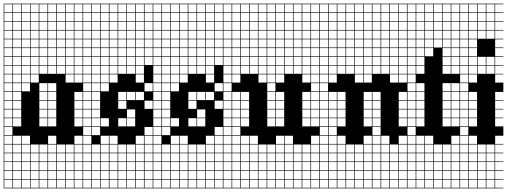

<svg xmlns="http://www.w3.org/2000/svg" viewBox="-20 -785 2754 1043"><path d="M0 238.1V-765.1H428.6V-761.9H384.1V-717.5H428.6V-714.3H384.1V-669.8H428.6V-666.7H384.1V-622.2H428.6V-619H384.1V-574.6H428.6V-571.4H384.1V-527H428.6V-523.8H384.1V-479.4H428.6V-476.2H384.1V-431.7H428.6V-428.6H384.1V-384.1H428.6V-381H384.1V-336.5H428.6V-285.7H384.1V-241.3H428.6V-238.1H384.1V-193.7H428.6V-190.5H384.1V-146H428.6V-142.9H384.1V-98.4H428.6V-47.6H384.1V-3.2H428.6V0H384.1V44.4H428.6V47.6H384.1V92.1H428.6V95.2H384.1V139.7H428.6V142.9H384.1V187.3H428.6V190.5H384.1V234.9H428.6V238.1ZM336.5 -717.5H381V-761.9H336.5ZM288.9 -717.5H333.3V-761.9H288.9ZM241.3 -717.5H285.7V-761.9H241.3ZM193.7 -717.5H238.1V-761.9H193.7ZM146 -717.5H190.5V-761.9H146ZM98.4 -717.5H142.9V-761.9H98.4ZM50.8 -717.5H95.2V-761.9H50.8ZM3.2 -717.5H47.6V-761.9H3.2ZM336.5 -669.8H381V-714.3H336.5ZM288.9 -669.8H333.3V-714.3H288.9ZM241.3 -669.8H285.7V-714.3H241.3ZM193.7 -669.8H238.1V-714.3H193.7ZM146 -669.8H190.5V-714.3H146ZM98.4 -669.8H142.9V-714.3H98.4ZM3.2 -669.8H47.6V-714.3H3.2ZM50.8 -669.8H95.2V-714.3H50.8ZM336.5 -622.2H381V-666.7H336.5ZM288.9 -622.2H333.3V-666.7H288.9ZM241.3 -622.2H285.7V-666.7H241.3ZM193.7 -622.2H238.1V-666.7H193.7ZM146 -622.2H190.5V-666.7H146ZM98.4 -622.2H142.9V-666.7H98.4ZM3.2 -622.2H47.6V-666.7H3.2ZM50.8 -622.2H95.2V-666.7H50.8ZM146 -574.6H190.5V-619H146ZM336.5 -574.6H381V-619H336.5ZM193.7 -574.6H238.1V-619H193.7ZM98.4 -574.6H142.9V-619H98.4ZM288.9 -574.6H333.3V-619H288.9ZM241.3 -574.6H285.7V-619H241.3ZM50.8 -574.6H95.2V-619H50.8ZM3.2 -574.6H47.6V-619H3.2ZM241.3 -527H285.7V-571.4H241.3ZM336.5 -527H381V-571.4H336.5ZM193.7 -527H238.1V-571.4H193.7ZM3.2 -527H47.6V-571.4H3.2ZM146 -527H190.5V-571.4H146ZM98.4 -527H142.9V-571.4H98.4ZM288.9 -527H333.3V-571.4H288.9ZM50.8 -527H95.2V-571.4H50.8ZM3.2 -479.4H47.6V-523.8H3.2ZM336.5 -479.4H381V-523.8H336.5ZM50.8 -479.4H95.2V-523.8H50.8ZM241.3 -479.4H285.7V-523.8H241.3ZM288.9 -479.4H333.3V-523.8H288.9ZM98.4 -479.4H142.9V-523.8H98.4ZM146 -479.4H190.5V-523.8H146ZM193.7 -479.4H238.1V-523.8H193.7ZM50.8 -431.7H95.2V-476.2H50.8ZM146 -431.7H190.5V-476.2H146ZM241.3 -431.7H285.7V-476.2H241.3ZM288.9 -431.7H333.3V-476.2H288.9ZM3.2 -431.7H47.6V-476.2H3.2ZM98.4 -431.7H142.9V-476.2H98.4ZM193.7 -431.7H238.1V-476.2H193.7ZM336.5 -431.7H381V-476.2H336.5ZM98.4 -384.1H142.9V-428.6H98.4ZM241.3 -384.1H285.7V-428.6H241.3ZM336.5 -384.1H381V-428.6H336.5ZM146 -384.1H190.5V-428.6H146ZM50.8 -384.1H95.2V-428.6H50.8ZM193.7 -384.1H238.1V-428.6H193.7ZM288.9 -384.1H333.3V-428.6H288.9ZM3.2 -384.1H47.6V-428.6H3.2ZM98.4 -336.5H142.9V-381H98.4ZM336.5 -336.5H381V-381H336.5ZM3.2 -336.5H47.6V-381H3.2ZM146 -336.5H190.5V-381H146ZM50.8 -336.5H95.2V-381H50.8ZM193.7 -288.9H238.1V-333.3H193.7ZM3.2 -288.9H47.6V-333.3H3.2ZM98.4 -288.9H142.9V-333.3H98.4ZM241.3 -288.9H285.7V-333.3H241.3ZM50.8 -288.9H95.2V-333.3H50.8ZM241.3 -241.3H285.7V-285.7H241.3ZM193.7 -241.3H238.1V-285.7H193.7ZM50.8 -241.3H95.2V-285.7H50.8ZM3.2 -241.3H47.6V-285.7H3.2ZM193.7 -193.7H238.1V-238.1H193.7ZM241.3 -193.7H285.7V-238.1H241.3ZM50.8 -193.7H95.2V-238.1H50.8ZM3.2 -193.7H47.6V-238.1H3.2ZM193.7 -146H238.1V-190.5H193.7ZM50.8 -146H95.2V-190.5H50.8ZM3.2 -146H47.6V-190.5H3.2ZM241.3 -146H285.7V-190.5H241.3ZM3.2 -98.4H47.6V-142.9H3.2ZM193.7 -98.4H238.1V-142.9H193.7ZM50.8 -98.4H95.2V-142.9H50.8ZM241.3 -98.4H285.7V-142.9H241.3ZM3.2 -50.8H47.6V-95.2H3.2ZM142.9 -47.6H98.4V-3.2H142.9ZM241.3 -3.2H285.7V-47.6H241.3ZM50.8 -3.2H95.2V-47.6H50.8ZM3.2 -3.2H47.6V-47.6H3.2ZM50.8 44.4H95.2V0H50.8ZM241.3 44.4H285.7V0H241.3ZM336.5 44.4H381V0H336.5ZM3.2 44.4H47.6V0H3.2ZM193.7 44.4H238.1V0H193.7ZM98.4 44.4H142.9V0H98.4ZM288.9 44.4H333.3V0H288.9ZM146 44.4H190.5V0H146ZM50.8 92.1H95.2V47.6H50.8ZM3.2 92.1H47.6V47.6H3.2ZM146 92.1H190.5V47.6H146ZM241.3 92.1H285.7V47.6H241.3ZM336.5 92.1H381V47.6H336.5ZM288.9 92.1H333.3V47.6H288.9ZM193.7 92.1H238.1V47.6H193.7ZM98.4 92.1H142.9V47.6H98.4ZM146 139.7H190.5V95.2H146ZM336.5 139.7H381V95.2H336.5ZM288.9 139.7H333.3V95.2H288.9ZM193.7 139.7H238.1V95.2H193.7ZM50.8 139.7H95.2V95.2H50.8ZM3.2 139.7H47.6V95.2H3.2ZM98.4 139.7H142.9V95.2H98.4ZM241.3 139.7H285.7V95.2H241.3ZM146 187.3H190.5V142.9H146ZM336.5 187.3H381V142.9H336.5ZM288.9 187.3H333.3V142.9H288.9ZM98.4 187.3H142.9V142.9H98.4ZM50.8 187.3H95.2V142.9H50.8ZM241.3 187.3H285.7V142.9H241.3ZM193.7 187.3H238.1V142.9H193.7ZM3.2 187.3H47.6V142.9H3.2ZM146 234.9H190.5V190.5H146ZM336.5 234.9H381V190.5H336.5ZM288.9 234.9H333.3V190.5H288.9ZM241.3 234.9H285.7V190.5H241.3ZM98.4 234.9H142.9V190.5H98.4ZM50.8 234.9H95.2V190.5H50.8ZM3.2 234.9H47.6V190.5H3.2ZM193.7 234.9H238.1V190.5H193.7Z M428.6 238.1V-765.1H809.5V-761.9H765.1V-717.5H809.5V-714.3H765.1V-669.8H809.5V-666.7H765.1V-622.2H809.5V-619H765.1V-574.6H809.5V-571.4H765.1V-527H809.5V-523.8H765.1V-479.4H809.5V-476.2H765.1V-431.7H809.5V-333.3H765.1V-288.9H809.5V-238.1H765.1V-193.7H809.5V-95.2H765.1V-50.8H809.5V-47.6H765.1V-3.2H809.5V0H765.1V44.4H809.5V47.6H765.1V92.1H809.5V95.2H765.1V139.7H809.5V142.9H765.1V187.3H809.5V190.5H765.1V234.9H809.5V238.1ZM717.5 -717.5H761.9V-761.9H717.5ZM527 -717.5H571.4V-761.9H527ZM479.4 -717.5H523.8V-761.9H479.4ZM669.8 -717.5H714.3V-761.9H669.8ZM574.6 -717.5H619V-761.9H574.6ZM622.2 -717.5H666.7V-761.9H622.2ZM431.7 -717.5H476.2V-761.9H431.7ZM717.5 -669.8H761.9V-714.3H717.5ZM527 -669.8H571.4V-714.3H527ZM669.8 -669.8H714.3V-714.3H669.8ZM479.4 -669.8H523.8V-714.3H479.4ZM574.6 -669.8H619V-714.3H574.6ZM622.2 -669.8H666.7V-714.3H622.2ZM431.7 -669.8H476.2V-714.3H431.7ZM717.5 -622.2H761.9V-666.7H717.5ZM527 -622.2H571.4V-666.7H527ZM574.6 -622.2H619V-666.7H574.6ZM669.8 -622.2H714.3V-666.7H669.8ZM479.4 -622.2H523.8V-666.7H479.4ZM622.2 -622.2H666.7V-666.7H622.2ZM431.7 -622.2H476.2V-666.7H431.7ZM431.7 -574.6H476.2V-619H431.7ZM527 -574.6H571.4V-619H527ZM717.5 -574.6H761.9V-619H717.5ZM574.6 -574.6H619V-619H574.6ZM669.8 -574.6H714.3V-619H669.8ZM479.4 -574.6H523.8V-619H479.4ZM622.2 -574.6H666.7V-619H622.2ZM622.2 -527H666.7V-571.4H622.2ZM479.4 -527H523.8V-571.4H479.4ZM669.8 -527H714.3V-571.4H669.8ZM431.7 -527H476.2V-571.4H431.7ZM574.6 -527H619V-571.4H574.6ZM717.5 -527H761.9V-571.4H717.5ZM527 -527H571.4V-571.4H527ZM622.2 -479.4H666.7V-523.8H622.2ZM669.8 -479.4H714.3V-523.8H669.8ZM479.4 -479.4H523.8V-523.8H479.4ZM431.7 -479.4H476.2V-523.8H431.7ZM574.6 -479.4H619V-523.8H574.6ZM717.5 -479.4H761.9V-523.8H717.5ZM527 -479.4H571.4V-523.8H527ZM622.2 -431.7H666.7V-476.2H622.2ZM479.4 -431.7H523.8V-476.2H479.4ZM431.7 -431.7H476.2V-476.2H431.7ZM717.5 -431.7H761.9V-476.2H717.5ZM574.6 -431.7H619V-476.2H574.6ZM527 -431.7H571.4V-476.2H527ZM669.8 -431.7H714.3V-476.2H669.8ZM622.2 -384.1H666.7V-428.6H622.2ZM431.7 -384.1H476.2V-428.6H431.7ZM479.4 -384.1H523.8V-428.6H479.4ZM717.5 -384.1H761.9V-428.6H717.5ZM574.6 -384.1H619V-428.6H574.6ZM669.8 -384.1H714.3V-428.6H669.8ZM527 -384.1H571.4V-428.6H527ZM527 -336.5H571.4V-381H527ZM619 -381H574.6V-336.5H619ZM431.7 -336.5H476.2V-381H431.7ZM717.5 -336.5H761.9V-381H717.5ZM479.4 -336.5H523.8V-381H479.4ZM527 -288.9H571.4V-333.3H527ZM431.7 -288.9H476.2V-333.3H431.7ZM479.4 -288.9H523.8V-333.3H479.4ZM431.7 -241.3H476.2V-285.7H431.7ZM669.8 -241.3H714.3V-285.7H669.8ZM717.5 -241.3H761.9V-285.7H717.5ZM479.4 -241.3H523.8V-285.7H479.4ZM622.2 -241.3H666.7V-285.7H622.2ZM479.4 -193.7H523.8V-238.1H479.4ZM622.2 -193.7H666.7V-238.1H622.2ZM431.7 -193.7H476.2V-238.1H431.7ZM479.4 -146H523.8V-190.5H479.4ZM431.7 -146H476.2V-190.5H431.7ZM669.8 -146H714.3V-190.5H669.8ZM431.7 -98.4H476.2V-142.9H431.7ZM622.2 -98.4H666.7V-142.9H622.2ZM479.4 -98.4H523.8V-142.9H479.4ZM669.8 -98.4H714.3V-142.9H669.8ZM527 -98.4H571.4V-142.9H527ZM431.7 -50.8H476.2V-95.2H431.7ZM479.4 -50.8H523.8V-95.2H479.4ZM431.7 -3.2H476.2V-47.6H431.7ZM527 -3.2H571.4V-47.6H527ZM574.6 -3.2H619V-47.6H574.6ZM717.5 -3.2H761.9V-47.6H717.5ZM431.7 44.4H476.2V0H431.7ZM622.2 44.4H666.7V0H622.2ZM527 44.4H571.4V0H527ZM479.4 44.4H523.8V0H479.4ZM574.6 44.4H619V0H574.6ZM669.8 44.4H714.3V0H669.8ZM717.5 44.4H761.9V0H717.5ZM717.5 92.1H761.9V47.6H717.5ZM527 92.1H571.4V47.6H527ZM622.2 92.1H666.7V47.6H622.2ZM431.7 92.1H476.2V47.6H431.7ZM479.4 92.1H523.8V47.6H479.4ZM669.8 92.1H714.3V47.6H669.8ZM574.6 92.1H619V47.6H574.6ZM431.7 139.7H476.2V95.2H431.7ZM574.6 139.7H619V95.2H574.6ZM669.8 139.7H714.3V95.2H669.8ZM479.4 139.7H523.8V95.2H479.4ZM622.2 139.7H666.7V95.2H622.2ZM527 139.7H571.4V95.2H527ZM717.5 139.7H761.9V95.2H717.5ZM717.5 187.3H761.9V142.9H717.5ZM479.4 187.3H523.8V142.9H479.4ZM669.8 187.3H714.3V142.9H669.8ZM574.6 187.3H619V142.9H574.6ZM622.2 187.3H666.7V142.9H622.2ZM527 187.3H571.4V142.9H527ZM431.7 187.3H476.2V142.9H431.7ZM717.5 234.9H761.9V190.5H717.5ZM479.4 234.9H523.8V190.5H479.4ZM622.2 234.9H666.7V190.5H622.2ZM527 234.9H571.4V190.5H527ZM574.6 234.9H619V190.5H574.6ZM431.7 234.9H476.2V190.5H431.7ZM669.8 234.9H714.3V190.5H669.8Z M809.5 238.1V-765.1H1190.5V-761.9H1146V-717.5H1190.5V-714.3H1146V-669.8H1190.5V-666.7H1146V-622.2H1190.5V-619H1146V-574.6H1190.5V-571.4H1146V-527H1190.5V-523.8H1146V-479.4H1190.5V-476.2H1146V-431.7H1190.5V-333.3H1146V-288.9H1190.5V-238.1H1146V-193.7H1190.5V-95.2H1146V-50.8H1190.5V-47.6H1146V-3.2H1190.5V0H1146V44.4H1190.5V47.6H1146V92.1H1190.5V95.2H1146V139.7H1190.5V142.9H1146V187.3H1190.5V190.5H1146V234.9H1190.5V238.1ZM1098.4 -717.5H1142.9V-761.9H1098.4ZM907.9 -717.5H952.4V-761.9H907.9ZM860.3 -717.5H904.8V-761.9H860.3ZM1050.8 -717.5H1095.2V-761.9H1050.8ZM955.6 -717.5H1000V-761.9H955.6ZM1003.2 -717.5H1047.6V-761.9H1003.2ZM812.7 -717.5H857.1V-761.9H812.7ZM1098.4 -669.8H1142.9V-714.3H1098.4ZM907.9 -669.8H952.4V-714.3H907.9ZM1050.8 -669.8H1095.2V-714.3H1050.8ZM860.3 -669.8H904.8V-714.3H860.3ZM955.6 -669.8H1000V-714.3H955.6ZM1003.2 -669.8H1047.6V-714.3H1003.2ZM812.7 -669.8H857.1V-714.3H812.7ZM1098.4 -622.2H1142.9V-666.7H1098.4ZM907.9 -622.2H952.4V-666.7H907.9ZM955.6 -622.2H1000V-666.7H955.6ZM1050.8 -622.2H1095.2V-666.7H1050.8ZM860.3 -622.2H904.8V-666.7H860.3ZM1003.2 -622.2H1047.6V-666.7H1003.2ZM812.7 -622.2H857.1V-666.7H812.7ZM812.7 -574.6H857.1V-619H812.7ZM907.9 -574.6H952.4V-619H907.9ZM1098.4 -574.6H1142.9V-619H1098.4ZM955.6 -574.6H1000V-619H955.6ZM1050.8 -574.6H1095.2V-619H1050.8ZM860.3 -574.6H904.8V-619H860.3ZM1003.2 -574.6H1047.6V-619H1003.2ZM1003.2 -527H1047.6V-571.4H1003.2ZM860.3 -527H904.8V-571.4H860.3ZM1050.8 -527H1095.2V-571.4H1050.8ZM812.7 -527H857.1V-571.4H812.7ZM955.6 -527H1000V-571.4H955.6ZM1098.4 -527H1142.9V-571.4H1098.4ZM907.9 -527H952.4V-571.4H907.9ZM1003.2 -479.4H1047.6V-523.8H1003.2ZM1050.8 -479.4H1095.2V-523.8H1050.8ZM860.3 -479.4H904.8V-523.8H860.3ZM812.7 -479.4H857.1V-523.8H812.7ZM955.6 -479.4H1000V-523.8H955.6ZM1098.4 -479.4H1142.9V-523.8H1098.4ZM907.9 -479.4H952.4V-523.8H907.9ZM1003.2 -431.7H1047.6V-476.2H1003.2ZM860.3 -431.7H904.8V-476.2H860.3ZM812.7 -431.7H857.1V-476.2H812.7ZM1098.4 -431.7H1142.9V-476.2H1098.4ZM955.6 -431.7H1000V-476.2H955.6ZM907.9 -431.7H952.4V-476.2H907.9ZM1050.8 -431.7H1095.2V-476.2H1050.8ZM1003.2 -384.1H1047.6V-428.6H1003.2ZM812.7 -384.1H857.1V-428.6H812.7ZM860.3 -384.1H904.8V-428.6H860.3ZM1098.4 -384.1H1142.9V-428.6H1098.4ZM955.6 -384.1H1000V-428.6H955.6ZM1050.8 -384.1H1095.2V-428.6H1050.8ZM907.9 -384.1H952.4V-428.6H907.9ZM907.9 -336.5H952.4V-381H907.9ZM1000 -381H955.6V-336.5H1000ZM812.7 -336.5H857.1V-381H812.7ZM1098.4 -336.5H1142.9V-381H1098.4ZM860.3 -336.5H904.8V-381H860.3ZM907.9 -288.9H952.4V-333.3H907.9ZM812.7 -288.9H857.1V-333.3H812.7ZM860.3 -288.9H904.8V-333.3H860.3ZM812.7 -241.3H857.1V-285.7H812.7ZM1050.8 -241.3H1095.2V-285.7H1050.8ZM1098.4 -241.3H1142.9V-285.7H1098.4ZM860.3 -241.3H904.8V-285.7H860.3ZM1003.2 -241.3H1047.6V-285.7H1003.2ZM860.3 -193.7H904.8V-238.1H860.3ZM1003.2 -193.7H1047.6V-238.1H1003.2ZM812.7 -193.7H857.1V-238.1H812.7ZM860.3 -146H904.8V-190.5H860.3ZM812.7 -146H857.1V-190.5H812.7ZM1050.8 -146H1095.2V-190.5H1050.8ZM812.7 -98.4H857.1V-142.9H812.7ZM1003.2 -98.4H1047.6V-142.9H1003.2ZM860.3 -98.4H904.8V-142.9H860.3ZM1050.8 -98.4H1095.2V-142.9H1050.8ZM907.9 -98.4H952.4V-142.9H907.9ZM812.7 -50.8H857.1V-95.2H812.7ZM860.3 -50.8H904.8V-95.2H860.3ZM812.7 -3.2H857.1V-47.6H812.7ZM907.9 -3.2H952.4V-47.6H907.9ZM955.6 -3.2H1000V-47.6H955.6ZM1098.4 -3.2H1142.9V-47.6H1098.4ZM812.7 44.4H857.1V0H812.7ZM1003.2 44.4H1047.6V0H1003.2ZM907.9 44.4H952.4V0H907.9ZM860.3 44.4H904.8V0H860.3ZM955.6 44.4H1000V0H955.6ZM1050.8 44.4H1095.2V0H1050.8ZM1098.4 44.4H1142.9V0H1098.4ZM1098.4 92.1H1142.9V47.6H1098.4ZM907.9 92.1H952.4V47.6H907.9ZM1003.2 92.1H1047.6V47.6H1003.2ZM812.7 92.1H857.1V47.6H812.7ZM860.3 92.1H904.8V47.6H860.3ZM1050.8 92.1H1095.2V47.6H1050.8ZM955.6 92.1H1000V47.6H955.6ZM812.7 139.7H857.1V95.2H812.7ZM955.6 139.7H1000V95.2H955.6ZM1050.8 139.7H1095.2V95.2H1050.8ZM860.3 139.7H904.8V95.2H860.3ZM1003.2 139.7H1047.6V95.2H1003.2ZM907.9 139.7H952.4V95.2H907.9ZM1098.4 139.7H1142.9V95.2H1098.4ZM1098.4 187.3H1142.9V142.9H1098.4ZM860.3 187.3H904.8V142.9H860.3ZM1050.8 187.3H1095.2V142.9H1050.8ZM955.6 187.3H1000V142.9H955.6ZM1003.2 187.3H1047.6V142.9H1003.2ZM907.9 187.3H952.4V142.9H907.9ZM812.7 187.3H857.1V142.9H812.7ZM1098.4 234.9H1142.9V190.5H1098.4ZM860.3 234.9H904.8V190.5H860.3ZM1003.2 234.9H1047.6V190.5H1003.2ZM907.9 234.9H952.4V190.5H907.9ZM955.6 234.9H1000V190.5H955.6ZM812.7 234.9H857.1V190.5H812.7ZM1050.8 234.9H1095.2V190.5H1050.8Z M1190.5 238.1V-765.1H1714.3V-761.9H1669.8V-717.5H1714.3V-714.3H1669.8V-669.8H1714.3V-666.7H1669.8V-622.2H1714.3V-619H1669.8V-574.6H1714.3V-571.4H1669.8V-527H1714.3V-523.8H1669.8V-479.4H1714.3V-476.2H1669.8V-431.7H1714.3V-428.6H1669.8V-384.1H1714.3V-381H1669.8V-336.5H1714.3V-333.3H1669.8V-288.9H1714.3V-285.7H1669.8V-241.3H1714.3V-238.1H1669.8V-193.7H1714.3V-190.5H1669.8V-146H1714.3V-142.9H1669.8V-98.4H1714.3V-47.6H1669.8V-3.2H1714.3V0H1669.8V44.4H1714.3V47.6H1669.8V92.1H1714.3V95.2H1669.8V139.7H1714.3V142.9H1669.8V187.3H1714.3V190.5H1669.8V234.9H1714.3V238.1ZM1622.2 -717.5H1666.7V-761.9H1622.2ZM1574.6 -717.5H1619V-761.9H1574.6ZM1527 -717.5H1571.4V-761.9H1527ZM1479.4 -717.5H1523.8V-761.9H1479.4ZM1431.7 -717.5H1476.2V-761.9H1431.7ZM1384.1 -717.5H1428.6V-761.9H1384.1ZM1336.5 -717.5H1381V-761.9H1336.5ZM1288.9 -717.5H1333.3V-761.9H1288.9ZM1241.3 -717.5H1285.7V-761.9H1241.3ZM1193.7 -717.5H1238.1V-761.9H1193.7ZM1622.2 -669.8H1666.7V-714.3H1622.2ZM1574.6 -669.8H1619V-714.3H1574.6ZM1527 -669.8H1571.4V-714.3H1527ZM1479.4 -669.8H1523.8V-714.3H1479.4ZM1431.7 -669.8H1476.2V-714.3H1431.7ZM1384.1 -669.8H1428.6V-714.3H1384.1ZM1336.5 -669.8H1381V-714.3H1336.5ZM1288.9 -669.8H1333.3V-714.3H1288.9ZM1241.3 -669.8H1285.7V-714.3H1241.3ZM1193.7 -669.8H1238.1V-714.3H1193.7ZM1193.7 -622.2H1238.1V-666.7H1193.7ZM1622.2 -622.2H1666.7V-666.7H1622.2ZM1384.1 -622.2H1428.6V-666.7H1384.1ZM1574.6 -622.2H1619V-666.7H1574.6ZM1431.7 -622.2H1476.2V-666.7H1431.7ZM1336.5 -622.2H1381V-666.7H1336.5ZM1241.3 -622.2H1285.7V-666.7H1241.3ZM1527 -622.2H1571.4V-666.7H1527ZM1288.9 -622.2H1333.3V-666.7H1288.9ZM1479.4 -622.2H1523.8V-666.7H1479.4ZM1622.2 -574.6H1666.7V-619H1622.2ZM1384.1 -574.6H1428.6V-619H1384.1ZM1574.6 -574.6H1619V-619H1574.6ZM1431.7 -574.6H1476.2V-619H1431.7ZM1336.5 -574.6H1381V-619H1336.5ZM1241.3 -574.6H1285.7V-619H1241.3ZM1193.7 -574.6H1238.1V-619H1193.7ZM1479.4 -574.6H1523.8V-619H1479.4ZM1527 -574.6H1571.4V-619H1527ZM1288.9 -574.6H1333.3V-619H1288.9ZM1288.9 -527H1333.3V-571.4H1288.9ZM1622.2 -527H1666.7V-571.4H1622.2ZM1384.1 -527H1428.6V-571.4H1384.1ZM1431.7 -527H1476.2V-571.4H1431.7ZM1574.6 -527H1619V-571.4H1574.6ZM1241.3 -527H1285.7V-571.4H1241.3ZM1193.7 -527H1238.1V-571.4H1193.7ZM1336.5 -527H1381V-571.4H1336.5ZM1479.4 -527H1523.8V-571.4H1479.4ZM1527 -527H1571.4V-571.4H1527ZM1288.9 -479.4H1333.3V-523.8H1288.9ZM1574.6 -479.4H1619V-523.8H1574.6ZM1622.2 -479.4H1666.7V-523.8H1622.2ZM1527 -479.4H1571.4V-523.8H1527ZM1193.7 -479.4H1238.1V-523.8H1193.7ZM1384.1 -479.4H1428.6V-523.8H1384.1ZM1479.4 -479.4H1523.8V-523.8H1479.4ZM1431.7 -479.4H1476.2V-523.8H1431.7ZM1336.5 -479.4H1381V-523.8H1336.5ZM1241.3 -479.4H1285.7V-523.8H1241.3ZM1288.9 -431.7H1333.3V-476.2H1288.9ZM1622.2 -431.7H1666.7V-476.2H1622.2ZM1527 -431.7H1571.4V-476.2H1527ZM1193.7 -431.7H1238.1V-476.2H1193.7ZM1574.6 -431.7H1619V-476.2H1574.6ZM1479.4 -431.7H1523.8V-476.2H1479.4ZM1384.1 -431.7H1428.6V-476.2H1384.1ZM1431.7 -431.7H1476.2V-476.2H1431.7ZM1336.5 -431.7H1381V-476.2H1336.5ZM1241.3 -431.7H1285.7V-476.2H1241.3ZM1288.9 -384.1H1333.3V-428.6H1288.9ZM1193.7 -384.1H1238.1V-428.6H1193.7ZM1241.3 -384.1H1285.7V-428.6H1241.3ZM1336.5 -384.1H1381V-428.6H1336.5ZM1384.1 -384.1H1428.6V-428.6H1384.1ZM1479.4 -384.1H1523.8V-428.6H1479.4ZM1574.6 -384.1H1619V-428.6H1574.6ZM1622.2 -384.1H1666.7V-428.6H1622.2ZM1527 -384.1H1571.4V-428.6H1527ZM1431.7 -384.1H1476.2V-428.6H1431.7ZM1193.7 -336.5H1238.1V-381H1193.7ZM1241.3 -336.5H1285.7V-381H1241.3ZM1622.2 -336.5H1666.7V-381H1622.2ZM1479.4 -336.5H1523.8V-381H1479.4ZM1384.1 -336.5H1428.6V-381H1384.1ZM1431.7 -336.5H1476.2V-381H1431.7ZM1238.1 -333.3H1193.7V-288.9H1238.1ZM1431.7 -288.9H1476.2V-333.3H1431.7ZM1431.7 -241.3H1476.2V-285.7H1431.7ZM1288.9 -241.3H1333.3V-285.7H1288.9ZM1479.4 -241.3H1523.8V-285.7H1479.4ZM1622.2 -241.3H1666.7V-285.7H1622.2ZM1193.7 -241.3H1238.1V-285.7H1193.7ZM1241.3 -241.3H1285.7V-285.7H1241.3ZM1479.4 -193.7H1523.8V-238.1H1479.4ZM1241.3 -193.7H1285.7V-238.1H1241.3ZM1622.2 -193.7H1666.7V-238.1H1622.2ZM1431.7 -193.7H1476.2V-238.1H1431.7ZM1288.9 -193.7H1333.3V-238.1H1288.9ZM1193.7 -193.7H1238.1V-238.1H1193.7ZM1193.7 -146H1238.1V-190.5H1193.7ZM1288.9 -146H1333.3V-190.5H1288.9ZM1431.7 -146H1476.2V-190.5H1431.7ZM1622.2 -146H1666.7V-190.5H1622.2ZM1241.3 -146H1285.7V-190.5H1241.3ZM1479.4 -146H1523.8V-190.5H1479.4ZM1241.3 -98.4H1285.7V-142.9H1241.3ZM1193.7 -98.4H1238.1V-142.9H1193.7ZM1431.7 -98.4H1476.2V-142.9H1431.7ZM1479.4 -98.4H1523.8V-142.9H1479.4ZM1288.9 -98.4H1333.3V-142.9H1288.9ZM1622.2 -98.4H1666.7V-142.9H1622.2ZM1241.3 -50.8H1285.7V-95.2H1241.3ZM1193.7 -50.8H1238.1V-95.2H1193.7ZM1241.3 -3.2H1285.7V-47.6H1241.3ZM1527 -3.2H1571.4V-47.6H1527ZM1479.4 -3.2H1523.8V-47.6H1479.4ZM1193.7 -3.2H1238.1V-47.6H1193.7ZM1336.5 -3.2H1381V-47.6H1336.5ZM1288.9 -3.2H1333.3V-47.6H1288.9ZM1622.2 44.4H1666.7V0H1622.2ZM1336.5 44.4H1381V0H1336.5ZM1527 44.4H1571.4V0H1527ZM1479.4 44.4H1523.8V0H1479.4ZM1574.6 44.4H1619V0H1574.6ZM1384.1 44.4H1428.6V0H1384.1ZM1241.3 44.4H1285.7V0H1241.3ZM1431.7 44.4H1476.2V0H1431.7ZM1288.9 44.4H1333.3V0H1288.9ZM1193.7 44.4H1238.1V0H1193.7ZM1622.2 92.1H1666.7V47.6H1622.2ZM1336.5 92.1H1381V47.6H1336.5ZM1479.4 92.1H1523.8V47.6H1479.4ZM1384.1 92.1H1428.6V47.6H1384.1ZM1527 92.1H1571.4V47.6H1527ZM1241.3 92.1H1285.7V47.6H1241.3ZM1431.7 92.1H1476.2V47.6H1431.7ZM1288.9 92.1H1333.3V47.6H1288.9ZM1193.7 92.1H1238.1V47.6H1193.7ZM1574.6 92.1H1619V47.6H1574.6ZM1431.7 139.7H1476.2V95.2H1431.7ZM1574.6 139.7H1619V95.2H1574.6ZM1288.9 139.7H1333.3V95.2H1288.9ZM1527 139.7H1571.4V95.2H1527ZM1193.7 139.7H1238.1V95.2H1193.7ZM1622.2 139.7H1666.7V95.2H1622.2ZM1336.5 139.7H1381V95.2H1336.5ZM1479.4 139.7H1523.8V95.2H1479.4ZM1384.1 139.7H1428.6V95.2H1384.1ZM1241.3 139.7H1285.7V95.2H1241.3ZM1574.6 187.3H1619V142.9H1574.6ZM1288.9 187.3H1333.3V142.9H1288.9ZM1527 187.3H1571.4V142.9H1527ZM1193.7 187.3H1238.1V142.9H1193.7ZM1622.2 187.3H1666.7V142.9H1622.2ZM1336.5 187.3H1381V142.9H1336.5ZM1479.4 187.3H1523.8V142.9H1479.4ZM1384.1 187.3H1428.6V142.9H1384.1ZM1431.7 187.3H1476.2V142.9H1431.7ZM1241.3 187.3H1285.7V142.9H1241.3ZM1574.6 234.9H1619V190.5H1574.6ZM1288.9 234.9H1333.3V190.5H1288.9ZM1527 234.9H1571.4V190.5H1527ZM1622.2 234.9H1666.7V190.5H1622.2ZM1336.5 234.9H1381V190.5H1336.5ZM1479.4 234.9H1523.8V190.5H1479.4ZM1384.1 234.9H1428.6V190.5H1384.1ZM1431.7 234.9H1476.2V190.5H1431.7ZM1193.7 234.9H1238.1V190.5H1193.7ZM1241.3 234.9H1285.7V190.5H1241.3Z M1714.3 238.1V-765.1H2190.5V-761.9H2146V-717.5H2190.5V-714.3H2146V-669.8H2190.5V-666.7H2146V-622.2H2190.5V-619H2146V-574.6H2190.5V-571.4H2146V-527H2190.5V-523.8H2146V-479.4H2190.5V-476.2H2146V-431.7H2190.5V-428.6H2146V-384.1H2190.5V-381H2146V-336.5H2190.5V-285.7H2146V-241.3H2190.5V-238.1H2146V-193.7H2190.5V-190.5H2146V-146H2190.5V-142.9H2146V-98.4H2190.5V-47.6H2146V-3.2H2190.5V0H2146V44.4H2190.5V47.6H2146V92.1H2190.5V95.2H2146V139.7H2190.5V142.9H2146V187.3H2190.5V190.5H2146V234.9H2190.5V238.1ZM2098.4 -717.5H2142.9V-761.9H2098.4ZM2003.2 -717.5H2047.6V-761.9H2003.2ZM1765.1 -717.5H1809.5V-761.9H1765.1ZM1907.9 -717.5H1952.4V-761.9H1907.9ZM1860.3 -717.5H1904.8V-761.9H1860.3ZM1955.6 -717.5H2000V-761.9H1955.6ZM1717.5 -717.5H1761.9V-761.9H1717.5ZM2050.8 -717.5H2095.2V-761.9H2050.8ZM1812.7 -717.5H1857.1V-761.9H1812.7ZM2098.4 -669.8H2142.9V-714.3H2098.4ZM2003.2 -669.8H2047.6V-714.3H2003.2ZM1860.3 -669.8H1904.8V-714.3H1860.3ZM1765.1 -669.8H1809.5V-714.3H1765.1ZM1955.6 -669.8H2000V-714.3H1955.6ZM1907.9 -669.8H1952.4V-714.3H1907.9ZM1812.7 -669.8H1857.1V-714.3H1812.7ZM1717.5 -669.8H1761.9V-714.3H1717.5ZM2050.8 -669.8H2095.2V-714.3H2050.8ZM2098.4 -622.2H2142.9V-666.7H2098.4ZM1860.3 -622.2H1904.8V-666.7H1860.3ZM2003.2 -622.2H2047.6V-666.7H2003.2ZM1812.7 -622.2H1857.1V-666.7H1812.7ZM1955.6 -622.2H2000V-666.7H1955.6ZM1765.1 -622.2H1809.5V-666.7H1765.1ZM1717.5 -622.2H1761.9V-666.7H1717.5ZM1907.9 -622.2H1952.4V-666.7H1907.9ZM2050.8 -622.2H2095.2V-666.7H2050.8ZM2050.8 -574.6H2095.2V-619H2050.8ZM1907.9 -574.6H1952.4V-619H1907.9ZM1717.5 -574.6H1761.9V-619H1717.5ZM1765.1 -574.6H1809.5V-619H1765.1ZM2003.2 -574.6H2047.6V-619H2003.2ZM1955.6 -574.6H2000V-619H1955.6ZM2098.4 -574.6H2142.9V-619H2098.4ZM1860.3 -574.6H1904.8V-619H1860.3ZM1812.7 -574.6H1857.1V-619H1812.7ZM1907.9 -527H1952.4V-571.4H1907.9ZM2050.8 -527H2095.2V-571.4H2050.8ZM1717.5 -527H1761.9V-571.4H1717.5ZM1765.1 -527H1809.5V-571.4H1765.1ZM1955.6 -527H2000V-571.4H1955.6ZM2003.2 -527H2047.6V-571.4H2003.2ZM2098.4 -527H2142.9V-571.4H2098.4ZM1860.3 -527H1904.8V-571.4H1860.3ZM1812.7 -527H1857.1V-571.4H1812.7ZM1907.9 -479.4H1952.4V-523.8H1907.9ZM1717.5 -479.4H1761.9V-523.8H1717.5ZM1765.1 -479.4H1809.5V-523.8H1765.1ZM2050.8 -479.4H2095.2V-523.8H2050.8ZM1955.6 -479.4H2000V-523.8H1955.6ZM2003.2 -479.4H2047.6V-523.8H2003.2ZM2098.4 -479.4H2142.9V-523.8H2098.4ZM1860.3 -479.4H1904.8V-523.8H1860.3ZM1812.7 -479.4H1857.1V-523.8H1812.7ZM1812.7 -431.7H1857.1V-476.2H1812.7ZM1860.3 -431.7H1904.8V-476.2H1860.3ZM2050.8 -431.7H2095.2V-476.2H2050.8ZM1765.1 -431.7H1809.5V-476.2H1765.1ZM1907.9 -431.7H1952.4V-476.2H1907.9ZM1717.5 -431.7H1761.9V-476.2H1717.5ZM1955.6 -431.7H2000V-476.2H1955.6ZM2098.4 -431.7H2142.9V-476.2H2098.4ZM2003.2 -431.7H2047.6V-476.2H2003.2ZM2003.2 -384.1H2047.6V-428.6H2003.2ZM1860.3 -384.1H1904.8V-428.6H1860.3ZM1812.7 -384.1H1857.1V-428.6H1812.7ZM1955.6 -384.1H2000V-428.6H1955.6ZM2050.8 -384.1H2095.2V-428.6H2050.8ZM1765.1 -384.1H1809.5V-428.6H1765.1ZM1907.9 -384.1H1952.4V-428.6H1907.9ZM2098.4 -384.1H2142.9V-428.6H2098.4ZM1717.5 -384.1H1761.9V-428.6H1717.5ZM1955.6 -336.5H2000V-381H1955.6ZM1765.1 -336.5H1809.5V-381H1765.1ZM1907.9 -336.5H1952.4V-381H1907.9ZM2098.4 -336.5H2142.9V-381H2098.4ZM1717.5 -336.5H1761.9V-381H1717.5ZM1717.5 -288.9H1761.9V-333.3H1717.5ZM1812.7 -241.3H1857.1V-285.7H1812.7ZM2003.2 -241.3H2047.6V-285.7H2003.2ZM1955.6 -241.3H2000V-285.7H1955.6ZM1765.1 -241.3H1809.5V-285.7H1765.1ZM1717.5 -241.3H1761.9V-285.7H1717.5ZM1812.7 -193.7H1857.1V-238.1H1812.7ZM2003.2 -193.7H2047.6V-238.1H2003.2ZM1955.6 -193.7H2000V-238.1H1955.6ZM1765.1 -193.7H1809.5V-238.1H1765.1ZM1717.5 -193.7H1761.9V-238.1H1717.5ZM1765.1 -146H1809.5V-190.5H1765.1ZM1717.5 -146H1761.9V-190.5H1717.5ZM1955.6 -146H2000V-190.5H1955.6ZM2003.2 -146H2047.6V-190.5H2003.2ZM1812.7 -146H1857.1V-190.5H1812.7ZM1717.5 -98.4H1761.9V-142.9H1717.5ZM1765.1 -98.4H1809.5V-142.9H1765.1ZM1955.6 -98.4H2000V-142.9H1955.6ZM2003.2 -98.4H2047.6V-142.9H2003.2ZM1812.7 -98.4H1857.1V-142.9H1812.7ZM1809.5 -95.2H1765.1V-50.8H1809.5ZM1717.5 -50.8H1761.9V-95.2H1717.5ZM2003.2 -50.8H2047.6V-95.2H2003.2ZM1717.5 -3.2H1761.9V-47.6H1717.5ZM1765.1 -3.2H1809.5V-47.6H1765.1ZM2050.8 -3.2H2095.2V-47.6H2050.8ZM2003.2 -3.2H2047.6V-47.6H2003.2ZM1955.6 -3.2H2000V-47.6H1955.6ZM1812.7 -3.2H1857.1V-47.6H1812.7ZM1955.6 44.4H2000V0H1955.6ZM1717.5 44.4H1761.9V0H1717.5ZM2098.4 44.4H2142.9V0H2098.4ZM1907.9 44.4H1952.4V0H1907.9ZM1765.1 44.4H1809.5V0H1765.1ZM2050.8 44.4H2095.2V0H2050.8ZM2003.2 44.4H2047.6V0H2003.2ZM1812.7 44.4H1857.1V0H1812.7ZM1860.3 44.4H1904.8V0H1860.3ZM1907.9 92.1H1952.4V47.6H1907.9ZM1860.3 92.1H1904.8V47.6H1860.3ZM1717.5 92.1H1761.9V47.6H1717.5ZM1955.6 92.1H2000V47.6H1955.6ZM1812.7 92.1H1857.1V47.6H1812.7ZM2098.4 92.1H2142.9V47.6H2098.4ZM2050.8 92.1H2095.2V47.6H2050.8ZM2003.2 92.1H2047.6V47.6H2003.2ZM1765.1 92.1H1809.5V47.6H1765.1ZM1860.3 139.7H1904.8V95.2H1860.3ZM1717.5 139.7H1761.9V95.2H1717.5ZM1907.9 139.7H1952.4V95.2H1907.9ZM1955.6 139.7H2000V95.2H1955.6ZM2050.8 139.7H2095.2V95.2H2050.8ZM2003.2 139.7H2047.6V95.2H2003.2ZM1812.7 139.7H1857.1V95.2H1812.7ZM2098.4 139.7H2142.9V95.2H2098.4ZM1765.1 139.7H1809.5V95.2H1765.1ZM2050.8 187.3H2095.2V142.9H2050.8ZM2003.2 187.3H2047.6V142.9H2003.2ZM1765.1 187.3H1809.5V142.9H1765.1ZM2098.4 187.3H2142.9V142.9H2098.4ZM1812.7 187.3H1857.1V142.9H1812.7ZM1955.6 187.3H2000V142.9H1955.6ZM1907.9 187.3H1952.4V142.9H1907.9ZM1860.3 187.3H1904.8V142.9H1860.3ZM1717.5 187.3H1761.9V142.9H1717.5ZM1812.7 234.9H1857.1V190.5H1812.7ZM2098.4 234.9H2142.9V190.5H2098.4ZM1907.9 234.9H1952.4V190.5H1907.9ZM1955.6 234.9H2000V190.5H1955.6ZM1765.1 234.9H1809.5V190.5H1765.1ZM2050.8 234.9H2095.2V190.5H2050.8ZM1860.3 234.9H1904.8V190.5H1860.3ZM1717.5 234.9H1761.9V190.5H1717.5ZM2003.2 234.9H2047.6V190.5H2003.2Z M2190.5 238.1V-765.1H2476.2V-761.9H2431.7V-717.5H2476.2V-714.3H2431.7V-669.8H2476.2V-666.7H2431.7V-622.2H2476.2V-619H2431.7V-574.6H2476.2V-571.4H2431.7V-527H2476.2V-523.8H2431.7V-479.4H2476.2V-476.2H2431.7V-431.7H2476.2V-428.6H2431.7V-384.1H2476.2V-333.3H2431.7V-288.9H2476.2V-285.7H2431.7V-241.3H2476.2V-238.1H2431.7V-193.7H2476.2V-190.5H2431.7V-146H2476.2V-142.9H2431.7V-98.4H2476.2V-47.6H2431.7V-3.2H2476.2V0H2431.7V44.4H2476.2V47.6H2431.7V92.1H2476.2V95.2H2431.7V139.7H2476.2V142.9H2431.7V187.3H2476.2V190.5H2431.7V234.9H2476.2V238.1ZM2241.3 -717.5H2285.7V-761.9H2241.3ZM2336.5 -717.5H2381V-761.9H2336.5ZM2288.9 -717.5H2333.3V-761.9H2288.9ZM2384.1 -717.5H2428.6V-761.9H2384.1ZM2193.7 -717.5H2238.1V-761.9H2193.7ZM2241.3 -669.8H2285.7V-714.3H2241.3ZM2336.5 -669.8H2381V-714.3H2336.5ZM2288.9 -669.8H2333.3V-714.3H2288.9ZM2193.7 -669.8H2238.1V-714.3H2193.7ZM2384.1 -669.8H2428.6V-714.3H2384.1ZM2336.5 -622.2H2381V-666.7H2336.5ZM2288.9 -622.2H2333.3V-666.7H2288.9ZM2384.1 -622.2H2428.6V-666.7H2384.1ZM2193.7 -622.2H2238.1V-666.7H2193.7ZM2241.3 -622.2H2285.7V-666.7H2241.3ZM2336.5 -574.6H2381V-619H2336.5ZM2384.1 -574.6H2428.6V-619H2384.1ZM2288.9 -574.6H2333.3V-619H2288.9ZM2193.7 -574.6H2238.1V-619H2193.7ZM2241.3 -574.6H2285.7V-619H2241.3ZM2384.1 -527H2428.6V-571.4H2384.1ZM2336.5 -527H2381V-571.4H2336.5ZM2288.9 -527H2333.3V-571.4H2288.9ZM2193.7 -527H2238.1V-571.4H2193.7ZM2241.3 -527H2285.7V-571.4H2241.3ZM2384.1 -479.4H2428.6V-523.8H2384.1ZM2241.3 -479.4H2285.7V-523.8H2241.3ZM2193.7 -479.4H2238.1V-523.8H2193.7ZM2288.9 -479.4H2333.3V-523.8H2288.9ZM2241.3 -431.7H2285.7V-476.2H2241.3ZM2384.1 -431.7H2428.6V-476.2H2384.1ZM2193.7 -431.7H2238.1V-476.2H2193.7ZM2241.3 -384.1H2285.7V-428.6H2241.3ZM2384.1 -384.1H2428.6V-428.6H2384.1ZM2193.7 -384.1H2238.1V-428.6H2193.7ZM2193.7 -336.5H2238.1V-381H2193.7ZM2241.3 -288.9H2285.7V-333.3H2241.3ZM2384.1 -288.9H2428.6V-333.3H2384.1ZM2193.7 -288.9H2238.1V-333.3H2193.7ZM2193.7 -241.3H2238.1V-285.7H2193.7ZM2241.3 -241.3H2285.7V-285.7H2241.3ZM2384.1 -241.3H2428.6V-285.7H2384.1ZM2241.3 -193.7H2285.7V-238.1H2241.3ZM2384.1 -193.7H2428.6V-238.1H2384.1ZM2193.7 -193.7H2238.1V-238.1H2193.7ZM2241.3 -146H2285.7V-190.5H2241.3ZM2384.1 -146H2428.6V-190.5H2384.1ZM2193.7 -146H2238.1V-190.5H2193.7ZM2241.3 -98.4H2285.7V-142.9H2241.3ZM2384.1 -98.4H2428.6V-142.9H2384.1ZM2193.7 -98.4H2238.1V-142.9H2193.7ZM2238.1 -95.2H2193.7V-50.8H2238.1ZM2288.9 -3.2H2333.3V-47.6H2288.9ZM2193.7 -3.2H2238.1V-47.6H2193.7ZM2241.3 -3.2H2285.7V-47.6H2241.3ZM2336.5 44.4H2381V0H2336.5ZM2288.9 44.4H2333.3V0H2288.9ZM2193.7 44.4H2238.1V0H2193.7ZM2384.1 44.4H2428.6V0H2384.1ZM2241.3 44.4H2285.7V0H2241.3ZM2336.5 92.1H2381V47.6H2336.5ZM2193.7 92.1H2238.1V47.6H2193.7ZM2384.1 92.1H2428.6V47.6H2384.1ZM2288.9 92.1H2333.3V47.6H2288.9ZM2241.3 92.1H2285.7V47.6H2241.3ZM2336.5 139.7H2381V95.2H2336.5ZM2193.7 139.7H2238.1V95.2H2193.7ZM2384.1 139.7H2428.6V95.2H2384.1ZM2288.9 139.7H2333.3V95.2H2288.9ZM2241.3 139.7H2285.7V95.2H2241.3ZM2336.5 187.3H2381V142.9H2336.5ZM2193.7 187.3H2238.1V142.9H2193.7ZM2384.1 187.3H2428.6V142.9H2384.1ZM2288.9 187.3H2333.3V142.9H2288.9ZM2241.3 187.3H2285.7V142.9H2241.3ZM2384.1 234.9H2428.6V190.5H2384.1ZM2336.5 234.9H2381V190.5H2336.5ZM2193.7 234.9H2238.1V190.5H2193.7ZM2241.3 234.9H2285.7V190.5H2241.3ZM2288.9 234.9H2333.3V190.5H2288.9Z M2476.2 238.1V-765.1H2714.3V-761.9H2669.8V-717.5H2714.3V-714.3H2669.8V-669.8H2714.3V-666.7H2669.8V-622.2H2714.3V-619H2669.8V-574.6H2714.3V-571.4H2669.8V-527H2714.3V-523.8H2669.8V-479.4H2714.3V-476.2H2669.8V-431.7H2714.3V-428.6H2669.8V-384.1H2714.3V-381H2669.8V-336.5H2714.3V-285.7H2669.8V-241.3H2714.3V-238.1H2669.8V-193.7H2714.3V-190.5H2669.8V-146H2714.3V-142.9H2669.8V-98.4H2714.3V-47.6H2669.8V-3.2H2714.3V0H2669.8V44.4H2714.3V47.6H2669.8V92.1H2714.3V95.2H2669.8V139.7H2714.3V142.9H2669.8V187.3H2714.3V190.5H2669.8V234.9H2714.3V238.1ZM2622.2 -717.5H2666.7V-761.9H2622.2ZM2574.6 -717.5H2619V-761.9H2574.6ZM2527 -717.5H2571.4V-761.9H2527ZM2479.4 -717.5H2523.8V-761.9H2479.4ZM2622.2 -669.8H2666.7V-714.3H2622.2ZM2574.6 -669.8H2619V-714.3H2574.6ZM2527 -669.8H2571.4V-714.3H2527ZM2479.4 -669.8H2523.8V-714.3H2479.4ZM2622.2 -622.2H2666.7V-666.7H2622.2ZM2574.6 -622.2H2619V-666.7H2574.6ZM2527 -622.2H2571.4V-666.7H2527ZM2479.4 -622.2H2523.8V-666.7H2479.4ZM2622.2 -574.6H2666.7V-619H2622.2ZM2527 -574.6H2571.4V-619H2527ZM2574.6 -574.6H2619V-619H2574.6ZM2479.4 -574.6H2523.8V-619H2479.4ZM2527 -527H2571.4V-571.4H2527ZM2479.4 -527H2523.8V-571.4H2479.4ZM2479.4 -479.4H2523.8V-523.8H2479.4ZM2527 -479.4H2571.4V-523.8H2527ZM2479.4 -431.7H2523.8V-476.2H2479.4ZM2574.6 -431.7H2619V-476.2H2574.6ZM2622.2 -431.7H2666.7V-476.2H2622.2ZM2527 -431.7H2571.4V-476.2H2527ZM2479.4 -384.1H2523.8V-428.6H2479.4ZM2574.6 -384.1H2619V-428.6H2574.6ZM2622.2 -384.1H2666.7V-428.6H2622.2ZM2527 -384.1H2571.4V-428.6H2527ZM2479.4 -336.5H2523.8V-381H2479.4ZM2527 -336.5H2571.4V-381H2527ZM2479.4 -288.9H2523.8V-333.3H2479.4ZM2527 -241.3H2571.4V-285.7H2527ZM2479.4 -241.3H2523.8V-285.7H2479.4ZM2527 -193.7H2571.4V-238.1H2527ZM2479.4 -193.7H2523.8V-238.1H2479.4ZM2527 -146H2571.4V-190.5H2527ZM2479.4 -146H2523.8V-190.5H2479.4ZM2527 -98.4H2571.4V-142.9H2527ZM2479.4 -98.4H2523.8V-142.9H2479.4ZM2523.8 -95.2H2479.4V-50.8H2523.8ZM2527 -3.2H2571.4V-47.6H2527ZM2479.4 -3.2H2523.8V-47.6H2479.4ZM2527 44.4H2571.4V0H2527ZM2574.6 44.4H2619V0H2574.6ZM2622.2 44.4H2666.7V0H2622.2ZM2479.4 44.4H2523.8V0H2479.4ZM2527 92.1H2571.4V47.6H2527ZM2574.6 92.1H2619V47.6H2574.6ZM2622.2 92.1H2666.7V47.6H2622.2ZM2479.4 92.1H2523.8V47.6H2479.4ZM2527 139.7H2571.4V95.2H2527ZM2574.6 139.7H2619V95.2H2574.6ZM2622.2 139.7H2666.7V95.2H2622.2ZM2479.4 139.7H2523.8V95.2H2479.4ZM2527 187.3H2571.4V142.9H2527ZM2574.6 187.3H2619V142.9H2574.6ZM2622.2 187.3H2666.7V142.9H2622.2ZM2479.4 187.3H2523.8V142.9H2479.4ZM2574.6 234.9H2619V190.5H2574.6ZM2527 234.9H2571.4V190.5H2527ZM2622.2 234.9H2666.7V190.5H2622.2ZM2479.4 234.9H2523.8V190.5H2479.4Z"/></svg>

Font: Jacquard 12 Charted
Style: Regular
Weight: 400
Designer: Sarah Cadigan-Fried
Version: Version 1.000